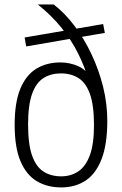

<svg xmlns="http://www.w3.org/2000/svg" viewBox="-20 -828 546 858"><path d="M253.5 9.5Q190.5 9.5 143.8 -18.8Q97 -47 71.2 -108.5Q45.5 -170 45.5 -270.5Q45.5 -370.5 71 -431.8Q96.5 -493 142.5 -521Q188.5 -549 250 -549Q292 -549 329.8 -532.2Q367.5 -515.5 395 -469L375 -472.5Q358 -531 329 -589.2Q300 -647.5 255.5 -703Q211 -758.5 149 -808H220Q270 -769.5 313.2 -712Q356.5 -654.5 389.2 -585Q422 -515.5 440.8 -439.8Q459.5 -364 459.5 -288.5Q459.5 -183.5 434.2 -117.8Q409 -52 362.8 -21.2Q316.5 9.5 253.5 9.5ZM253.5 -40Q297.5 -40 330.5 -62.5Q363.5 -85 381.8 -135Q400 -185 400 -268.5Q400 -357.5 382 -407.8Q364 -458 330.8 -479Q297.5 -500 252.5 -500Q207.5 -500 174.5 -479.2Q141.5 -458.5 123.5 -408.8Q105.5 -359 105.5 -271.5Q105.5 -183 123.5 -132.5Q141.5 -82 174.8 -61Q208 -40 253.5 -40ZM97 -620.5 90 -660.5 441 -720.5 448.5 -681Z"/></svg>

Font: Encode Sans SemiCondensed Light
Style: Regular
Weight: 300
Width: 4
Designer: Multiple Designers
Foundry: Impallari Type
Version: Version 3.002